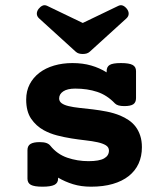

<svg xmlns="http://www.w3.org/2000/svg" viewBox="-20 -703 640 734"><path d="M202.1 -20Q202.1 -3.4 188 3.7Q173.8 10.7 142.6 10.7Q111.3 10.7 98.1 3.7Q85 -3.4 85 -20V-128.9Q85 -145.5 96.4 -152.6Q107.9 -159.7 131.8 -159.7Q147.9 -159.7 157.5 -156.2Q167 -152.8 172.4 -146Q198.7 -113.3 237.3 -100.1Q275.9 -86.9 318.4 -86.9Q359.4 -86.9 377.9 -97.4Q396.5 -107.9 396.5 -127.4Q396.5 -140.1 384.8 -147.5Q373 -154.8 353 -159.2Q333 -163.6 307.1 -166.5Q281.2 -169.4 253.4 -173.8Q225.6 -178.2 198.2 -185.3Q170.9 -192.4 147.5 -205.1Q118.2 -221.2 99.1 -249Q80.1 -276.9 80.1 -322.3Q80.1 -355 93.5 -380.9Q106.9 -406.7 130.6 -424.8Q154.3 -442.9 186.8 -452.4Q219.2 -461.9 256.8 -461.9Q296.4 -461.9 328.4 -452.6Q360.4 -443.4 387.7 -426.3V-431.2Q387.7 -447.8 399.4 -454.8Q411.1 -461.9 442.4 -461.9Q473.6 -461.9 486.8 -454.8Q500 -447.8 500 -431.2V-328.1Q500 -311.5 489.5 -304.4Q479 -297.4 455.1 -297.4Q429.2 -297.4 419.4 -307.6Q389.2 -339.4 351.6 -351.8Q314 -364.3 267.6 -364.3Q237.8 -364.3 221.9 -353.8Q206.1 -343.3 206.1 -326.7Q206.1 -315.4 215.8 -308.3Q225.6 -301.3 242.2 -297.4Q260.3 -293 284.2 -290.5Q308.1 -288.1 334.7 -284.9Q361.3 -281.7 388.4 -276.4Q415.5 -271 439.5 -261.2Q457 -253.9 472.4 -243.4Q487.8 -232.9 498.8 -218.3Q509.8 -203.6 516.1 -184.3Q522.5 -165 522.5 -140.1Q522.5 -105.5 509.8 -77.6Q497.1 -49.8 472.2 -30Q447.3 -10.3 411.1 0.2Q375 10.7 328.1 10.7Q290 10.7 259.3 1.2Q228.5 -8.3 202.1 -23.9ZM432.6 -680.7Q441.9 -685.1 450.2 -681.4Q458.5 -677.7 465.3 -668.9Q472.2 -659.7 471.9 -650.1Q471.7 -640.6 463.4 -632.8L323.2 -505.4Q317.9 -500.5 311 -498.5Q304.2 -496.6 296.4 -496.6Q288.6 -496.6 281.7 -498.5Q274.9 -500.5 269.5 -505.4L129.4 -632.8Q121.1 -640.6 120.8 -650.1Q120.6 -659.7 127.4 -668.9Q134.3 -677.7 142.6 -681.4Q150.9 -685.1 160.2 -680.7L296.4 -615.2Z"/></svg>

Font: Courier Prime
Style: Bold
Weight: 700
Monospace: yes
Designer: Alan Dague-Greene
Foundry: Quote-Unquote Apps
Version: Version 1.202